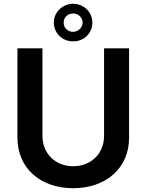

<svg xmlns="http://www.w3.org/2000/svg" viewBox="-20 -983 773 1013"><path d="M529 -728V-266C529 -173 461 -106 366 -106C272 -106 204 -173 204 -266V-728H72V-256C72 -97 192 10 366 10C539 10 661 -96 661 -256V-728ZM264 -864C264 -808 309 -764 366 -765C423 -764 468 -808 467 -864C468 -918 423 -963 366 -963C309 -963 264 -918 264 -864ZM316 -864C315 -890 338 -912 366 -912C393 -912 416 -890 416 -864C416 -837 393 -816 366 -815C338 -815 315 -836 316 -864Z"/></svg>

Font: Wafeq Semi Bold
Style: Regular
Weight: 600
Designer: Rasmus Andersson & Azza Alameddine
Foundry: Google & TypeTogether
Version: Version 3.000;January 28, 2025;FontCreator 15.0.0.3014 64-bi